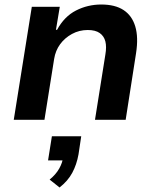

<svg xmlns="http://www.w3.org/2000/svg" viewBox="-20 -531 696 851"><path d="M41 0 121 -501H245L228 -399H233Q265 -458 317 -484.5Q369 -511 429 -511Q490 -511 527.5 -486.5Q565 -462 579.5 -414Q594 -366 583 -295L537 0H401L447 -289Q453 -324 447 -347.5Q441 -371 422 -384.5Q403 -398 369 -398Q331 -398 299 -380.5Q267 -363 246.5 -335Q226 -307 220 -270L177 0ZM244 300 200 265Q228 242 242.5 216Q257 190 260 165L281 180H193L210 73H340L328 153Q320 198 300.5 234.5Q281 271 244 300Z"/></svg>

Font: Nunito Sans 7pt
Style: Bold Italic
Weight: 700
Italic angle: -9°
Version: Version 3.101;gftools[0.9.27]